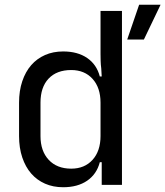

<svg xmlns="http://www.w3.org/2000/svg" viewBox="-20 -776 694 806"><path d="M60 -205V-345Q60 -395 73.5 -435Q87 -475 111 -502.5Q135 -530 169 -545Q203 -560 245 -560Q306 -560 346 -532.5Q386 -505 399 -455H407Q406 -472 405 -489Q403 -504 402.5 -520.5Q402 -537 402 -550V-730H492V0H407V-95H399Q386 -45 346 -17.5Q306 10 245 10Q203 10 169 -5Q135 -20 111 -47.5Q87 -75 73.5 -115Q60 -155 60 -205ZM279 -68Q335 -68 368.5 -105Q402 -142 402 -205V-345Q402 -408 368.5 -445Q335 -482 279 -482Q218 -482 184 -446Q150 -410 150 -345V-205Q150 -142 184.5 -105Q219 -68 279 -68ZM564 -756H654L584 -610H514Z"/></svg>

Font: JetBrainsMono NF
Style: Regular
Weight: 400
Monospace: yes
Designer: Philipp Nurullin, Konstantin Bulenkov
Foundry: JetBrains
Version: Version 1.0.2; ttfautohint (v1.8.3)